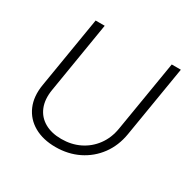

<svg xmlns="http://www.w3.org/2000/svg" viewBox="-124 -650 790 786"><g transform="rotate(30 271.5 -256.5)"><path d="M229.5 8.3Q170.4 8.3 128.2 -15.6Q85.9 -39.6 66.9 -83.3Q47.9 -127 57.6 -185.5L113.3 -522.5H156.2L101.1 -187Q93.3 -139.6 107.4 -104.7Q121.6 -69.8 154.3 -51Q187 -32.2 233.4 -32.2Q280.8 -32.2 319.3 -51Q357.9 -69.8 383.8 -104.7Q409.7 -139.6 417.5 -187L473.1 -522.5H516.1L460.4 -185.5Q450.7 -127 418.5 -83.3Q386.2 -39.6 337.4 -15.6Q288.6 8.3 229.5 8.3Z"/></g></svg>

Font: Inter 28pt ExtraLight
Style: Italic
Weight: 250
Italic angle: -9.3988°
Designer: Rasmus Andersson
Foundry: rsms
Version: Version 4.001;git-66647c0bb